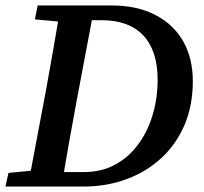

<svg xmlns="http://www.w3.org/2000/svg" viewBox="-29 -684 749 704"><path d="M-9 0 2 -50 127 -62H141L132 0ZM73 0 140 -355Q154 -432 167.5 -509.5Q181 -587 194 -664H318L251 -309Q237 -232 223 -154.5Q209 -77 197 0ZM99 -613 109 -664H253L242 -601H228ZM139 0 147 -53H277Q344 -53 394.5 -81Q445 -109 479.5 -157Q514 -205 531.5 -265.5Q549 -326 549 -391Q549 -498 496.5 -554Q444 -610 342 -610H253L261 -664H380Q474 -664 541 -629Q608 -594 643 -532Q678 -470 678 -386Q678 -296 647 -224.5Q616 -153 561 -103Q506 -53 433.5 -26.5Q361 0 277 0Z"/></svg>

Font: Source Serif 4 18pt SemiBold
Style: Italic
Weight: 600
Italic angle: -12°
Designer: Frank Grießhammer
Foundry: Adobe Systems Incorporated
Version: Version 4.004;hotconv 1.0.116;makeotfexe 2.5.65601